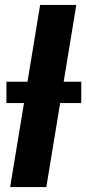

<svg xmlns="http://www.w3.org/2000/svg" viewBox="-20 -755 348 775"><path d="M21 0 142 -735H288L167 0ZM308 -339H6V-425H308Z"/></svg>

Font: Iosevka Aile Heavy Oblique
Style: Regular
Weight: 900
Italic angle: -9°
Designer: Belleve Invis
Foundry: Belleve Invis
Version: Version 31.1.0; ttfautohint (v1.8.4)